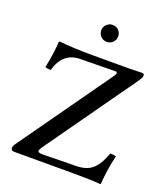

<svg xmlns="http://www.w3.org/2000/svg" viewBox="-152 -944 914 1053"><g transform="rotate(20 305.5 -417.0)"><path d="M34.2 -15.1Q34.2 -27.8 42 -38.1L425.8 -579.1Q434.1 -590.8 434.1 -597.2Q434.1 -605 423.8 -605L220.2 -602.1Q119.1 -602.1 87.9 -490.2Q67.4 -490.2 55.2 -495.1Q73.2 -583 77.1 -650.9L81.1 -653.8Q164.6 -645 277.8 -645H492.2Q509.3 -645 533.9 -646Q558.6 -647 563 -647Q577.1 -647 577.1 -636.2Q577.1 -627.9 573.2 -620.4Q569.3 -612.8 554.2 -590.8L186 -71.8Q176.8 -55.2 176.8 -51.8Q176.8 -40 202.1 -40L397.9 -43Q432.1 -43.5 457.5 -52.5Q482.9 -61.5 500.5 -80.3Q518.1 -99.1 529.3 -119.9Q540.5 -140.6 551.8 -171.9Q572.8 -171.9 585.9 -167Q564.9 -78.6 560.1 2Q560.1 2.9 558.8 3.9Q557.6 4.9 557.1 4.9Q509.8 0 395 0H53.2Q34.2 0 34.2 -15.1ZM273.9 -790Q273.9 -810.1 288.6 -824.5Q303.2 -838.9 323.2 -838.9Q344.2 -838.9 358.6 -824.5Q373 -810.1 373 -790Q373 -769 358.6 -754.6Q344.2 -740.2 323.2 -740.2Q302.7 -740.2 288.3 -754.9Q273.9 -769.5 273.9 -790Z"/></g></svg>

Font: Common Serif Medium
Style: Regular
Weight: 500
Designer: Philipp H. Poll, Khaled Hosny
Foundry: Stefan Peev, Context Ltd.
Version: Version 1.026